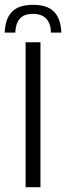

<svg xmlns="http://www.w3.org/2000/svg" viewBox="-48 -775 274 795"><path d="M58 0V-600H119.5V0ZM89 -755Q29.5 -755 1.5 -726.2Q-26.5 -697.5 -28.5 -640H15.5Q16 -674.5 32.8 -696Q49.5 -717.5 89 -717.5Q125.5 -717.5 144 -697Q162.5 -676.5 163 -640H206Q204 -697 176.2 -726Q148.5 -755 89 -755Z"/></svg>

Font: Big Shoulders Stencil Text Light
Style: Regular
Weight: 300
Designer: Patric King
Foundry: XO Type Co
Version: Version 1.000